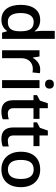

<svg xmlns="http://www.w3.org/2000/svg" viewBox="960 -1760 810 2770"><g transform="rotate(90 1365.0 -375.0)"><path d="M264.2 9.8C335 9.8 389.2 -17.1 425.8 -70.8H431.2L451.2 0H541V-759.8H425.8V-563C425.8 -540.5 428.7 -509.8 434.1 -471.2H428.2C391.1 -523.4 336.9 -549.8 266.1 -549.8C130.9 -549.8 49.8 -446.3 49.8 -269C49.8 -92.8 129.4 9.8 264.2 9.8ZM294.9 -83C210.4 -83 168 -147.5 168 -267.1C168 -388.2 213.4 -456.1 293.9 -456.1C388.2 -456.1 431.2 -404.3 431.2 -268.1V-252C429.7 -132.8 389.2 -83 294.9 -83Z M979 -549.8C912.6 -549.8 851.6 -509.3 815.9 -444.8H810.1L794.9 -540H705.1V0H819.8V-282.2C819.8 -377.9 882.3 -443.8 974.1 -443.8C991.7 -443.8 1008.8 -441.9 1024.9 -438L1036.1 -544.9C1021 -548.3 1002 -549.8 979 -549.8Z M1129.4 -683.1C1129.4 -644 1152.8 -620.1 1194.3 -620.1C1234.9 -620.1 1258.3 -644 1258.3 -683.1C1258.3 -724.1 1234.9 -747.1 1194.3 -747.1C1152.8 -747.1 1129.4 -724.1 1129.4 -683.1ZM1251 -540H1136.2V0H1251Z M1616.2 -83C1571.3 -83 1541 -108.9 1541 -164.1V-453.1H1694.8V-540H1541V-660.2H1470.2L1431.2 -545.9L1352.1 -503.9V-453.1H1425.8V-162.1C1425.8 -47.4 1480 9.8 1588.9 9.8C1631.8 9.8 1674.8 1.5 1700.2 -9.8V-96.2C1672.4 -87.4 1644 -83 1616.2 -83Z M2009.3 -83C1964.4 -83 1934.1 -108.9 1934.1 -164.1V-453.1H2087.9V-540H1934.1V-660.2H1863.3L1824.2 -545.9L1745.1 -503.9V-453.1H1818.8V-162.1C1818.8 -47.4 1873 9.8 1981.9 9.8C2024.9 9.8 2067.9 1.5 2093.3 -9.8V-96.2C2065.4 -87.4 2037.1 -83 2009.3 -83Z M2680.2 -271C2680.2 -441.4 2582.5 -549.8 2426.3 -549.8C2262.7 -549.8 2168.9 -446.3 2168.9 -271C2168.9 -214.8 2179.2 -165 2200.2 -122.6C2241.7 -37.1 2322.3 9.8 2423.3 9.8C2585 9.8 2680.2 -94.7 2680.2 -271ZM2287.1 -271C2287.1 -390.1 2328.1 -456.1 2424.3 -456.1C2516.1 -456.1 2562 -394.5 2562 -271C2562 -146.5 2516.6 -84 2425.3 -84C2333 -84 2287.1 -146.5 2287.1 -271Z"/></g></svg>

Font: Open Sans 600
Style: Regular
Weight: 600
Foundry: Ascender Corporation
Version: Version 1.100;PS 001.100;hotconv 1.0.88;makeotf.lib2.5.64775